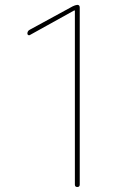

<svg xmlns="http://www.w3.org/2000/svg" viewBox="-20 -750 540 770"><path d="M99.6 -609.4Q96.7 -607.4 93.3 -609.4Q89.8 -611.3 89.8 -615.2Q89.8 -626 99.6 -630.9L271.5 -724.6Q281.2 -729.5 290 -730.5Q299.8 -730.5 299.8 -719.7V-9.8Q299.8 0 290 0Q280.3 0 280.3 -9.8V-706.1Q280.3 -708 279.3 -708H277.3Z"/></svg>

Font: Rounded Mgen+ 1m thin
Style: Regular
Weight: 100
Designer: [Source Han Sans]
Ryoko NISHIZUKA  (kana & ideographs); Paul D. Hunt (Latin, Greek & Cyrillic); Wenlong ZHANG  (bopomofo
Version: Version 1.059.20150602